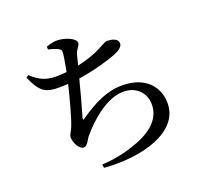

<svg xmlns="http://www.w3.org/2000/svg" viewBox="-139 -962 1278 1182"><g transform="rotate(-20 500.0 -371.5)"><path d="M275 -758C300 -752 319 -746 334 -739C351 -730 356 -725 354 -703C352 -679 344 -635 335 -588C312 -585 289 -584 268 -584C204 -584 160 -601 107 -651L91 -640C139 -530 175 -514 261 -514L319 -516C299 -433 264 -300 243 -253C228 -221 221 -217 221 -201C221 -164 249 -115 276 -115C301 -115 314 -154 331 -174C399 -254 512 -355 621 -355C705 -355 760 -298 760 -222C760 -149 716 -69 556 -18C494 4 423 18 347 22L350 45C593 65 854 -6 854 -196C854 -300 782 -394 628 -394C527 -394 443 -351 345 -285C329 -272 328 -276 332 -293C345 -338 375 -445 395 -524C504 -540 599 -570 641 -586C682 -602 705 -619 705 -642C705 -676 658 -683 633 -683C621 -683 603 -671 564 -651C528 -632 473 -614 415 -601L432 -666C442 -704 464 -711 464 -735C464 -760 401 -791 343 -791C321 -791 299 -785 274 -776Z"/></g></svg>

Font: Noto Serif CJK HK SemiBold
Style: Regular
Weight: 600
Designer: Ryoko NISHIZUKA 西塚涼子 (kana & ideographs); Frank Grießhammer (Latin, Greek & Cyrillic); Wenlong ZHANG 张文龙 (bopomofo); San
Foundry: Adobe
Version: Version 2.001;hotconv 1.1.0;makeotfexe 2.6.0